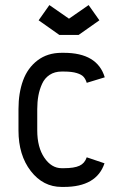

<svg xmlns="http://www.w3.org/2000/svg" viewBox="-20 -718 490 750"><path d="M249.5 -645 326.2 -698.2 368.2 -638.7 287.1 -581.5H211.9L130.9 -638.7L172.9 -698.2ZM229.5 -438.5H220.7Q193.4 -438.5 173.8 -425.5Q154.3 -412.6 144.3 -390.4Q134.3 -368.2 129.9 -344Q125.5 -319.8 125.5 -291.5V-208.5Q125.5 -142.6 153.3 -101.8Q181.2 -61 220.7 -61H229.5Q270 -61 290.5 -70.6Q311 -80.1 318.8 -103.5L388.2 -80.1Q357.4 12.2 229.5 12.2H220.7Q148.4 12.2 100.3 -49.8Q52.2 -111.8 52.2 -208.5V-291.5Q52.2 -355 70.1 -403.8Q87.9 -452.6 126.7 -482.2Q165.5 -511.7 220.7 -511.7H229.5Q360.4 -511.7 389.2 -416L318.8 -394.5Q314.5 -408.7 306.6 -417.7Q298.8 -426.8 279.8 -432.6Q260.7 -438.5 229.5 -438.5Z"/></svg>

Font: Anka/Coder Narrow
Style: Regular
Weight: 400
Width: 3
Monospace: yes
Version: Version 001.100